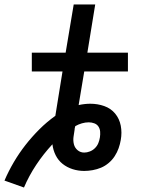

<svg xmlns="http://www.w3.org/2000/svg" viewBox="-34 -755 654 857"><path d="M73 82 -14 51Q4 9 27.5 -31Q51 -71 79.5 -107.5Q108 -144 141.5 -177.5Q175 -211 213 -238L245 -436H108V-520H259L295 -735H391L356 -520H537V-436H342L317 -286Q330 -289 343.5 -290.5Q357 -292 369 -292Q402 -292 431.5 -281.5Q461 -271 480 -248Q499 -225 505 -194Q511 -163 505 -130Q502 -112 495.5 -93.5Q489 -75 478 -58Q467 -41 451 -27.5Q435 -14 417 -6.5Q399 1 379.5 4.5Q360 8 342 8Q315 8 290 0Q265 -8 245.5 -23.5Q226 -39 214.5 -62Q203 -85 200 -111Q160 -68 127.5 -19Q95 30 73 82ZM342 -74Q354 -74 367 -79Q380 -84 390 -94Q400 -104 405 -116.5Q410 -129 412 -142Q414 -155 413 -167.5Q412 -180 405.5 -190Q399 -200 387 -204.5Q375 -209 362 -209Q347 -209 331.5 -204.5Q316 -200 302 -192L301 -188Q300 -185 299.5 -182Q299 -179 299 -176Q296 -160 294 -143Q292 -126 296 -110.5Q300 -95 312.5 -84.5Q325 -74 342 -74Z"/></svg>

Font: Iosevka SS04 Md Ex Obl
Style: Regular
Weight: 500
Width: 7
Italic angle: -9°
Monospace: yes
Designer: Belleve Invis
Foundry: Belleve Invis
Version: Version 19.0.0; ttfautohint (v1.8.4)